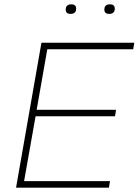

<svg xmlns="http://www.w3.org/2000/svg" viewBox="-20 -865 639 885"><path d="M54 0 171 -668H599L594 -638H198L149 -359H515L510 -329H144L91 -30H487L482 0ZM483 -801Q461 -801 461 -821Q461 -845 487 -845Q509 -845 509 -825Q509 -801 483 -801ZM305 -801Q283 -801 283 -821Q283 -845 309 -845Q331 -845 331 -825Q331 -801 305 -801Z"/></svg>

Font: Gantari Thin
Style: Italic
Weight: 100
Italic angle: -10°
Designer: Anugrah Pasau
Foundry: Lafontype
Version: Version 1.000; ttfautohint (v1.8.4.7-5d5b)